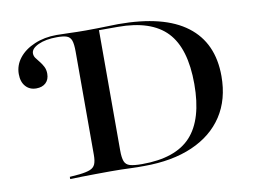

<svg xmlns="http://www.w3.org/2000/svg" viewBox="-66 -665 1002 760"><g transform="rotate(-10 435.0 -285.5)"><path d="M429.8 0Q415.3 0 399.2 -0.8Q383.1 -1.6 363.7 -2Q344.4 -2.4 320.2 -2.4Q289.5 -2.4 260.5 -2Q231.5 -1.6 205.6 -1.2Q179.8 -0.8 158.1 0V-8.9L197.6 -12.1Q225.8 -15.3 240.7 -21.4Q255.6 -27.4 261.3 -40.7Q266.9 -54 266.9 -78.2V-492.7Q266.9 -523.4 261.7 -537.9Q256.5 -552.4 243.1 -557.3Q229.8 -562.1 204 -562.1Q158.1 -562.1 128.6 -548.4Q99.2 -534.7 99.2 -515.3Q99.2 -504.8 105.6 -496Q112.1 -487.1 120.2 -477.4Q128.2 -467.7 134.7 -455.2Q141.1 -442.7 141.1 -426.6Q141.1 -403.2 127 -389.9Q112.9 -376.6 88.7 -376.6Q62.1 -376.6 46 -394.8Q29.8 -412.9 29.8 -444.4Q29.8 -479.8 52.4 -508.5Q75 -537.1 114.9 -554Q154.8 -571 204 -571Q223.4 -571 254 -569.8Q284.7 -568.5 321 -568.5H320.2Q343.5 -568.5 369 -569Q394.4 -569.4 416.5 -570.2Q438.7 -571 451.6 -571Q634.7 -571 726.6 -501.2Q818.5 -431.5 818.5 -297.6Q818.5 -204 775 -137.5Q731.5 -71 650 -35.5Q568.5 0 455.6 0ZM449.2 -8.9Q583.9 -8.9 645.6 -76.2Q707.3 -143.5 707.3 -285.5Q707.3 -429 644.8 -494.8Q582.3 -560.5 448.4 -560.5H372.6V-76.6Q372.6 -48.4 378.2 -33.5Q383.9 -18.5 400.4 -13.7Q416.9 -8.9 449.2 -8.9Z"/></g></svg>

Font: Playfair 144pt SemiExpanded SemiBold
Style: Regular
Weight: 600
Width: 6
Designer: Claus Eggers Sørensen
Foundry: Claus Eggers Sørensen
Version: Version 2.203